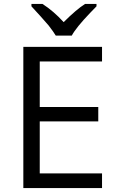

<svg xmlns="http://www.w3.org/2000/svg" viewBox="-20 -951 596 971"><path d="M226 -822Q250 -791 262 -771H343Q365 -812 436 -886L468 -919V-931H410Q366 -903 302 -839Q251 -895 195 -931H139V-919Q191 -863 226 -822ZM181 -74V-337H477V-410H181V-640H496V-714H98V0H496V-74Z"/></svg>

Font: OpenSansMMV
Style: Regular
Weight: 400
Designer: Steve Matteson
Foundry: Ascender Corporation
Version: Version 4.000